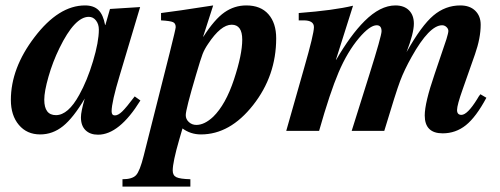

<svg xmlns="http://www.w3.org/2000/svg" viewBox="-20 -482 1841 707"><path d="M476 -127 497 -112Q419 14 341 14Q312 14 295 -2.5Q278 -19 278 -50Q278 -71 292 -119Q250 -48 212 -17.5Q174 13 128 13Q79 13 49.5 -22Q20 -57 20 -114Q20 -231 107 -345Q196 -462 293 -462Q325 -462 342.5 -445Q360 -428 367 -390H368L385 -449L496 -456L421 -205Q391 -106 391 -72Q391 -57 403 -57Q415 -57 430 -71.5Q445 -86 476 -127ZM344 -373Q344 -393 333.5 -406.5Q323 -420 307 -420Q255 -420 199 -305Q174 -254 158.5 -199.5Q143 -145 143 -115Q143 -58 186 -58Q231 -58 272 -133Q301 -185 322.5 -256.5Q344 -328 344 -373Z M728 -347H729Q770 -411 806.5 -436.5Q843 -462 887 -462Q940 -462 968.5 -429.5Q997 -397 997 -341Q997 -203 912 -95Q827 13 720 13Q682 13 652 -9L640 32Q616 115 616 146Q616 164 629.5 170.5Q643 177 681 178V205H431V178Q467 178 481 163Q495 148 509 92L605 -288Q627 -376 627 -382Q627 -396 617 -400.5Q607 -405 573 -407V-434Q624 -440 765 -462ZM833 -391Q793 -391 746 -320Q733 -301 726 -283Q719 -265 702 -207Q664 -79 664 -58Q664 -43 675.5 -32.5Q687 -22 703 -22Q733 -22 765 -52Q811 -97 841.5 -189Q872 -281 872 -336Q872 -391 833 -391Z M1749 -135 1771 -122Q1733 -51 1695.5 -21Q1658 9 1610 9Q1544 9 1544 -57Q1544 -103 1580 -208L1624 -338Q1631 -361 1631 -368Q1631 -376 1624 -382.5Q1617 -389 1608 -389Q1561 -389 1496 -273Q1469 -225 1453.5 -184Q1438 -143 1395 0H1275L1340 -207Q1385 -350 1385 -367Q1385 -389 1367 -389Q1342 -389 1302 -342Q1259 -291 1227 -216Q1195 -141 1155 0H1034L1100 -232Q1136 -357 1136 -382Q1136 -407 1098 -407H1080V-434Q1210 -444 1280 -461L1217 -262H1218Q1271 -353 1322 -404Q1380 -462 1436 -462Q1468 -462 1486 -444Q1504 -426 1504 -395Q1504 -360 1477 -290Q1532 -388 1576 -425Q1620 -462 1675 -462Q1710 -462 1730 -442.5Q1750 -423 1750 -391Q1750 -342 1729 -282L1684 -154Q1663 -95 1663 -77Q1663 -59 1679 -59Q1701 -59 1737 -117Q1743 -128 1749 -135Z"/></svg>

Font: STIX
Style: Bold Italic
Weight: 700
Italic angle: -16.33°
Designer: MicroPress Inc., with final additions and corrections provided by Coen Hoffman, Elsevier (retired)
Version: Version 1.1.1